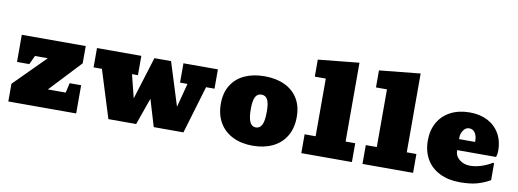

<svg xmlns="http://www.w3.org/2000/svg" viewBox="-61 -1114 3981 1476"><g transform="rotate(10 1929.5 -376.5)"><path d="M569.3 -220.2V0H39.6V-138.2L280.8 -379.9H180.7L148.4 -311H52.7V-522.9H551.8V-388.2L322.8 -144H462.4L479.5 -220.2Z M1111.8 -210 1037.6 0H820.8L704.6 -372.1H639.6V-522.9H985.8V-372.1H939.5L984.9 -190.9L1087.9 -522.9H1217.8L1323.7 -185.1L1372.6 -372.1H1314.5V-522.9H1583.5V-372.1H1517.6L1406.7 0H1174.8Z M1947.3 8.8Q1858.4 8.8 1792.5 -23.9Q1725.6 -56.2 1688.5 -118.7Q1651.4 -181.2 1651.4 -267.1Q1651.4 -352.5 1688.5 -412.1Q1725.6 -472.2 1792.5 -502.7Q1859.4 -533.2 1947.3 -533.2Q2037.6 -533.2 2104.2 -502Q2170.9 -470.7 2207.5 -411.4Q2244.1 -352.1 2244.1 -267.1Q2244.1 -181.2 2207.5 -118.7Q2170.4 -56.2 2103.3 -23.7Q2036.1 8.8 1947.3 8.8ZM1947.3 -133.8Q1979.5 -133.8 1995.1 -165.5Q2010.3 -196.3 2010.3 -267.1Q2010.3 -332 1995.4 -361.1Q1980.5 -390.1 1947.3 -390.1Q1915.5 -390.1 1900.4 -361.1Q1885.3 -332 1885.3 -267.1Q1885.3 -197.8 1900.9 -165.5Q1916.5 -133.8 1947.3 -133.8Z M2721.7 -147V0H2326.7V-147H2412.6V-597.2H2326.7V-730L2646.5 -762.2V-147Z M3199.2 -147V0H2804.2V-147H2890.1V-597.2H2804.2V-730L3124 -762.2V-147Z M3564.5 8.8Q3473.6 8.8 3406.7 -24.9Q3339.4 -58.1 3303.5 -120.1Q3267.6 -182.1 3267.6 -265.1Q3267.6 -347.2 3302.7 -407.7Q3337.4 -467.8 3400.9 -500.5Q3464.4 -533.2 3549.8 -533.2Q3628.4 -533.2 3688.5 -502.4Q3748.5 -471.2 3781.5 -414.1Q3814.5 -356.9 3814.5 -280.8Q3814.5 -254.4 3806.6 -231H3502.4Q3502.4 -185.1 3537.1 -157.5Q3571.8 -129.9 3620.6 -129.9Q3657.7 -129.9 3702.1 -142.8Q3746.6 -155.8 3791.5 -183.1L3799.8 -180.2V-48.8Q3749.5 -20 3696.5 -5.6Q3643.6 8.8 3564.5 8.8ZM3502.4 -331.1V-316.9H3627.4V-327.1Q3627.4 -361.8 3611.6 -387Q3595.7 -412.1 3564.5 -412.1Q3538.6 -412.1 3520.5 -386.5Q3502.4 -360.8 3502.4 -331.1Z"/></g></svg>

Font: Moul
Style: Regular
Weight: 400
Designer: Danh Hong
Version: Version 8.002; ttfautohint (v1.8.3)